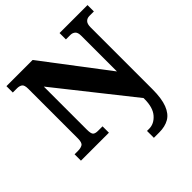

<svg xmlns="http://www.w3.org/2000/svg" viewBox="-248 -888 1301 1301"><g transform="rotate(-45 403.0 -237.0)"><path d="M480 240V174H501Q548 174 584.5 132.5Q621 91 621 9V0L198 -533V-121Q198 -81 209 -71Q220 -61 246 -61H289V0H21V-61H54Q81 -61 97 -71Q113 -81 113 -121V-597Q113 -634 98 -643.5Q83 -653 63 -653H21V-714H272L621 -255V-597Q621 -629 607 -641Q593 -653 573 -653H530V-714H798V-653H755Q733 -653 719.5 -639Q706 -625 706 -593V0Q706 89 685.5 142Q665 195 626.5 217.5Q588 240 532 240Z"/></g></svg>

Font: Noto Serif Telugu Black
Style: Regular
Weight: 900
Designer: Jelle Bosma - Monotype Design Team
Foundry: Monotype Imaging Inc.
Version: Version 2.005; ttfautohint (v1.8.4.7-5d5b)